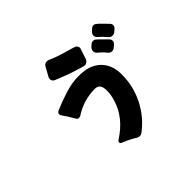

<svg xmlns="http://www.w3.org/2000/svg" viewBox="-179 -1063 1358 1358"><g transform="rotate(-45 500.0 -384.0)"><path d="M615 -598Q607 -593 600 -593Q589 -593 576 -597.5Q563 -602 535 -610Q475 -627 376 -668Q360 -674 355 -689Q353 -694 353 -699Q353 -709 359 -719L395 -784Q402 -797 415 -802Q422 -804 428 -804Q434 -804 440 -802Q496 -777 554 -760.5Q612 -744 619 -741.5Q626 -739 636 -736Q649 -733 656 -721Q661 -714 661 -706.5Q661 -699 658 -692L633 -618Q627 -604 615 -598ZM912 -613Q900 -603 884.5 -603Q869 -603 858 -615Q849 -625 842.5 -632Q836 -639 829 -647Q822 -653 816.5 -658.5Q811 -664 802 -672Q789 -683 789 -699Q789 -715 804 -728L818 -741Q828 -751 840.5 -751Q853 -751 860 -744Q871 -734 877 -730Q878 -729 901 -706Q927 -680 932 -674Q941 -664 941 -652Q941 -639 929 -628ZM780 -668Q785 -664 789 -660.5Q793 -657 798 -652Q841 -610 844.5 -606Q848 -602 854 -595.5Q860 -589 860 -578Q860 -563 849 -553L832 -538Q820 -527 805 -527Q788 -527 775 -542Q762 -559 746 -574Q730 -589 721 -596Q709 -607 709 -623Q709 -640 723 -653L737 -665Q747 -675 760 -675Q773 -675 780 -668ZM541 29Q531 36 517.5 36Q504 36 494.5 29Q485 22 474 16Q451 3 428.5 -7Q406 -17 401 -19Q391 -22 387 -26.5Q383 -31 383 -36Q383 -46 396 -54Q528 -138 568 -270Q582 -315 582 -354.5Q582 -394 569 -410Q556 -426 528 -426Q476 -426 420 -410Q365 -392 323 -364Q313 -359 305 -359Q293 -359 286 -372Q282 -380 279 -384Q276 -388 271 -397Q265 -409 246 -437Q238 -450 231 -459Q224 -468 224 -477Q224 -491 241 -499Q309 -528 378 -549.5Q447 -571 510.5 -571Q574 -571 613 -556.5Q652 -542 680 -515Q737 -460 737 -363Q737 -246 685.5 -143.5Q634 -41 541 29Z"/></g></svg>

Font: Tsunagi Gothic Black
Style: Regular
Weight: 900
Designer: Yoshimichi Ohira
Foundry: Positype
Version: Version 1.001